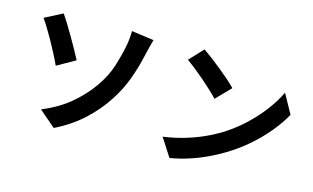

<svg xmlns="http://www.w3.org/2000/svg" viewBox="-95 -1030 2189 1344"><g transform="rotate(15 1000.0 -357.5)"><path d="M243.7 -58.5Q365.4 -108.7 448.6 -180Q531.7 -251.4 585.8 -330Q641.7 -410.1 666.9 -490.2Q692.1 -570.3 704.3 -632.5Q711.6 -666.3 714.6 -700.3Q717.7 -734.3 716.9 -752.7L878.7 -730.5Q870 -701.6 862.1 -668.4Q854.1 -635.2 849.2 -613.9Q830.1 -526 797.7 -436.4Q765.3 -346.8 710.3 -262.6Q652.1 -172.3 566.8 -93.2Q481.6 -14 363.1 44.3ZM223.3 -748.3Q242.2 -721.6 265.9 -682.8Q289.6 -643.9 314.5 -601.3Q339.4 -558.6 360.8 -519.7Q382.1 -480.9 395.9 -454.8L264.2 -380.3Q245.7 -420.5 223.3 -463.4Q200.9 -506.3 177.9 -547.5Q154.8 -588.6 133.3 -623.5Q111.8 -658.3 94.7 -682Z M1241.1 -760.4Q1267.3 -742.4 1302.3 -716Q1337.3 -689.6 1374.5 -659.3Q1411.6 -629 1444.7 -600.2Q1477.8 -571.4 1499.1 -548.5L1397.3 -444.3Q1377.8 -465.5 1347 -494.4Q1316.2 -523.4 1280.3 -554.4Q1244.4 -585.5 1209.4 -613.3Q1174.4 -641 1147 -659.8ZM1115.5 -94.2Q1194.4 -105.3 1263.1 -125.2Q1331.8 -145 1391.1 -170.8Q1450.4 -196.5 1498.8 -225Q1584.1 -275.7 1654.8 -340.7Q1725.5 -405.8 1778.7 -476.2Q1831.9 -546.6 1863.4 -613.5L1940.9 -473.3Q1903.1 -405.6 1847.4 -338.8Q1791.7 -271.9 1721.9 -211.7Q1652.2 -151.5 1571 -102.9Q1520.5 -72.5 1461.2 -44.7Q1402 -16.8 1336.4 4.4Q1270.7 25.7 1200.3 37.7Z"/></g></svg>

Font: Noto Sans SC Thin
Style: Regular
Weight: 100
Designer: Ryoko NISHIZUKA 西塚涼子 (kana, bopomofo & ideographs); Paul D. Hunt (Latin, Greek & Cyrillic); Sandoll Communications 산돌커뮤니
Foundry: Adobe
Version: Version 2.004-H2;hotconv 1.0.118;makeotfexe 2.5.65603